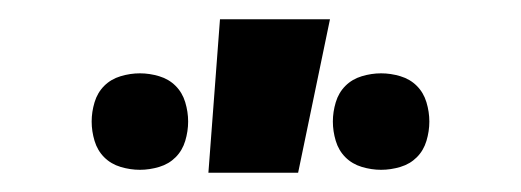

<svg xmlns="http://www.w3.org/2000/svg" viewBox="-20 -779 540 199"><path d="M375 -603Q365 -603 355 -606Q345 -609 338 -616Q331 -623 328 -633Q325 -643 325 -653Q325 -663 328 -673Q331 -683 338 -690Q345 -697 355 -700Q365 -703 375 -703Q385 -703 395 -700Q405 -697 412 -690Q419 -683 422 -673Q425 -663 425 -653Q425 -643 422 -633Q419 -623 412 -616Q405 -609 395 -606Q385 -603 375 -603ZM125 -603Q115 -603 105 -606Q95 -609 88 -616Q81 -623 78 -633Q75 -643 75 -653Q75 -663 78 -673Q81 -683 88 -690Q95 -697 105 -700Q115 -703 125 -703Q135 -703 145 -700Q155 -697 162 -690Q169 -683 172 -673Q175 -663 175 -653Q175 -643 172 -633Q169 -623 162 -616Q155 -609 145 -606Q135 -603 125 -603ZM196 -600 208 -759H322L289 -600Z"/></svg>

Font: Iosevka Term Curly Heavy
Style: Regular
Weight: 900
Designer: Belleve Invis
Foundry: Belleve Invis
Version: Version 32.3.0